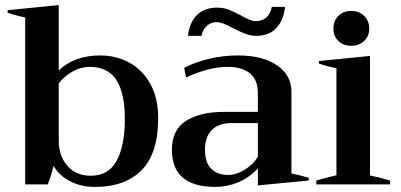

<svg xmlns="http://www.w3.org/2000/svg" viewBox="-20 -725 1578 755"><path d="M191 -73Q178 -25 168 0H79V-656Q38 -665 10 -675V-685L211 -705V-448Q273 -507 374 -507Q438 -507 490 -478Q542 -449 572 -393.5Q602 -338 602 -261Q602 -122 537 -56Q472 10 354 10Q297 10 253.5 -13.5Q210 -37 191 -73ZM471 -256Q471 -358 438 -410Q405 -462 333 -462Q297 -462 264 -443Q231 -424 211 -397V-170Q211 -113 244.5 -73.5Q278 -34 337 -34Q408 -34 439.5 -94.5Q471 -155 471 -256Z M833 -695Q858 -695 878 -687.5Q898 -680 928 -664Q965 -642 985 -642Q1037 -642 1049 -698H1101Q1095 -645 1066.5 -614.5Q1038 -584 987 -584Q966 -584 945 -592Q924 -600 895 -615Q872 -627 857.5 -632.5Q843 -638 832 -638Q810 -638 793.5 -623.5Q777 -609 772 -584H719Q726 -639 755.5 -667Q785 -695 833 -695ZM656 -136Q656 -215 712 -250Q768 -285 860 -285H994V-358Q994 -412 962.5 -437Q931 -462 875 -462Q835 -462 791.5 -450Q748 -438 712 -420L704 -458Q748 -481 803 -494Q858 -507 916 -507Q1013 -507 1069.5 -468Q1126 -429 1126 -364V-43Q1164 -35 1194 -26V-15L994 4V-63Q960 -26 916.5 -8Q873 10 827 10Q656 10 656 -136ZM994 -109V-241H891Q839 -241 812.5 -213.5Q786 -186 786 -137Q786 -86 810.5 -61.5Q835 -37 877 -37Q909 -37 943 -58Q977 -79 994 -109Z M1291 -613Q1291 -643 1310.5 -662.5Q1330 -682 1361 -682Q1392 -682 1412 -662.5Q1432 -643 1432 -613Q1432 -583 1412 -564Q1392 -545 1361 -545Q1330 -545 1310.5 -564Q1291 -583 1291 -613ZM1224 -15Q1242 -21 1303 -36V-457Q1273 -462 1234 -475V-485L1435 -505V-35Q1479 -26 1514 -15V0H1224Z"/></svg>

Font: Trirong SemiBold
Style: Regular
Weight: 600
Designer: Katatrad Team
Foundry: CadsonDemak
Version: Version 1.001